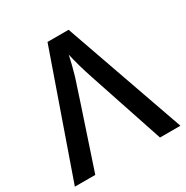

<svg xmlns="http://www.w3.org/2000/svg" viewBox="-164 -850 954 986"><g transform="rotate(-30 313.0 -357.0)"><path d="M312 -603Q307.6 -581.5 299.3 -548.6Q291 -515.6 283.4 -489.7Q275.9 -463.9 121.1 0H0L250 -713.9H375L626 0H504.9L357.9 -440.9Q326.2 -535.6 312 -603Z"/></g></svg>

Font: Open Sans Semibold
Style: Regular
Weight: 600
Foundry: Ascender Corporation
Version: Version 1.10; ttfautohint (v1.5.65-e2d9)